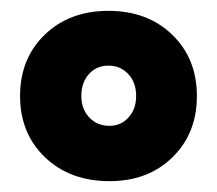

<svg xmlns="http://www.w3.org/2000/svg" viewBox="-20 -727 400 354"><path d="M17 -550Q17 -619 62.5 -663Q108 -707 180 -707Q252 -707 297.5 -663Q343 -619 343 -550Q343 -481 298 -437Q253 -393 182 -393Q109 -393 63 -437Q17 -481 17 -550ZM182 -495Q203 -495 217 -510.5Q231 -526 231 -550Q231 -575 216.5 -590.5Q202 -606 180 -606Q158 -606 144 -590.5Q130 -575 130 -550Q130 -526 144.5 -510.5Q159 -495 182 -495Z"/></svg>

Font: Oak Sans ExtraBold
Style: Regular
Weight: 800
Designer: Erik Kennedy, Walven
Foundry: Erik Kennedy, Walven
Version: Version 1.000